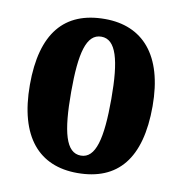

<svg xmlns="http://www.w3.org/2000/svg" viewBox="-68 -614 657 692"><g transform="rotate(10 260.5 -268.0)"><path d="M259 14C407 14 485 -78 485 -270C485 -458 399 -550 262 -550C113 -550 36 -458 36 -270C36 -78 120 14 259 14ZM261 -50C206 -50 187 -124 187 -270C187 -412 205 -485 260 -485C314 -485 334 -412 334 -270C334 -124 315 -50 261 -50Z"/></g></svg>

Font: Noto Serif Georgian ExtraCondensed ExtraBold
Style: Regular
Weight: 800
Width: 2
Designer: Monotype Design Team, Akaki Razmadze
Foundry: Google LLC
Version: Version 2.003